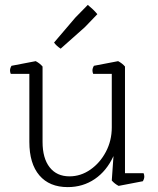

<svg xmlns="http://www.w3.org/2000/svg" viewBox="-20 -755 646 785"><path d="M564 -14 465 5Q448 -4 437 -17L444 -117Q416 -56 367.5 -23Q319 10 257 10Q182 10 141 -38Q100 -86 100 -175V-453H24Q21 -460 21 -467Q21 -476 27 -486L126 -505Q143 -496 154 -483V-175Q154 -108 183 -71Q212 -34 264 -34Q310 -34 349.5 -61.5Q389 -89 413 -134.5Q437 -180 437 -234V-453H361Q358 -460 358 -467Q358 -476 364 -486L463 -505Q480 -496 491 -483V-47H567Q570 -40 570 -33Q570 -24 564 -14ZM327 -644 228 -556Q210 -568 201 -581L288 -683L339 -735Q352 -724 360 -716.5Q368 -709 378 -697Z"/></svg>

Font: Scope One
Style: Regular
Weight: 400
Designer: Dalton Maag Ltd
Foundry: Dalton Maag Ltd
Version: Version 1.002; ttfautohint (v1.4.1) -l 11 -r 50 -G 50 -x 14 